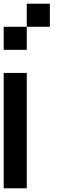

<svg xmlns="http://www.w3.org/2000/svg" viewBox="-20 -1020 415 1040"><path d="M0 0V-625H125V0ZM0 -750V-875H125V-750ZM125 -875V-1000H250V-875Z"/></svg>

Font: Galmuri7 Regular
Style: Regular
Weight: 400
Designer: Lee Minseo (quiple)
Version: Version 2.399;hotconv 1.1.1;makeotfexe 2.6.0 DEVELOPMENT